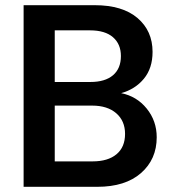

<svg xmlns="http://www.w3.org/2000/svg" viewBox="-20 -720 668 740"><path d="M71 0V-700H345Q452 -700 510 -650.5Q568 -601 568 -520Q568 -457 534.5 -416.5Q501 -376 447 -361Q507 -349 545.5 -301.5Q584 -254 584 -191Q584 -106 523.5 -53Q463 0 355 0ZM337 -98Q396 -98 429 -125.5Q462 -153 462 -204Q462 -254 428 -283.5Q394 -313 335 -313H191V-98ZM328 -404Q385 -404 415.5 -430Q446 -456 446 -504Q446 -550 415.5 -576.5Q385 -603 327 -603H191V-404Z"/></svg>

Font: AWOL-DM SemiBold
Style: Regular
Weight: 600
Designer: Colophon Foundry, Jonny Pinhorn, Mikhail Sharanda
Foundry: Colophon Foundry
Version: Version 1.000;Glyphs 3.2.3 (3260)